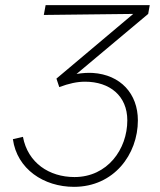

<svg xmlns="http://www.w3.org/2000/svg" viewBox="-20 -720 620 745"><path d="M267 5C422 5 515 -121 515 -253C515 -356 448 -430 340 -437C322 -438 300 -437 277 -433L555 -666L561 -700H157L150 -662L497 -666L199 -415L210 -382C247 -396 279 -403 310 -403C406 -403 474 -348 474 -253C474 -141 397 -33 269 -33C171 -33 88 -88 69 -189L30 -180C46 -64 150 5 267 5Z"/></svg>

Font: Fixel Text 20240404 ExtraLight
Style: Italic
Weight: 200
Width: 4
Italic angle: -10°
Designer: AlfaBravo + MacPaw
Foundry: Kyrylo Tkachov, Marchela Mozhyna, Serhii Makarenko, Maria Weinstein, Zakhar Kryvoshyya
Version: Version 1.211;Glyphs 3.2 (3225)